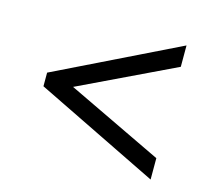

<svg xmlns="http://www.w3.org/2000/svg" viewBox="-78 -692 755 678"><g transform="rotate(15 300.0 -353.0)"><path d="M524.9 -107.9 74.2 -328.1V-377.9L524.9 -598.1V-520L175.8 -353L524.9 -186Z"/></g></svg>

Font: Apple Sans Adjectives
Style: Regular
Weight: 400
Monospace: yes
Foundry: Apple Sans Adjectives
Version: Version 0.01